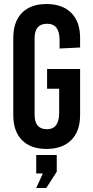

<svg xmlns="http://www.w3.org/2000/svg" viewBox="-20 -730 461 954"><path d="M378 -542V-494L276 -489V-531Q276 -612 214 -612Q152 -612 152 -541V-159Q152 -88 213 -88Q274 -88 274 -169V-289H214V-387H378V-158Q378 -78 334 -34Q290 10 211 10Q132 10 89 -34Q46 -78 46 -158V-542Q46 -622 89 -666Q132 -710 211 -710Q290 -710 334 -666Q378 -622 378 -542ZM262 123 210 204H160L193 132H160V40H262Z"/></svg>

Font: Bebas Kai
Style: Regular
Weight: 400
Designer: Ryoichi Tsunekawa
Foundry: Dharma Type
Version: Version 1.001;PS 001.001;hotconv 1.0.70;makeotf.lib2.5.58329